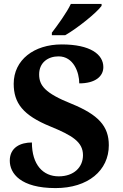

<svg xmlns="http://www.w3.org/2000/svg" viewBox="-20 -951 626 981"><path d="M245 -784V-771H313C376 -807 474 -886 499 -921V-931H342C321 -886 274 -822 245 -784ZM264 10C430 10 536 -80 536 -209C536 -307 482 -365 345 -421C210 -475 180 -514 180 -571C180 -631 225 -663 279 -663C356 -663 385 -581 385 -525C467 -525 508 -561 508 -608C508 -673 442 -724 295 -724C154 -724 50 -645 50 -523C50 -425 97 -362 237 -305C349 -259 404 -226 404 -158C404 -97 358 -50 280 -50C200 -50 143 -109 143 -223C85 -223 30 -198 30 -130C30 -65 85 10 264 10Z"/></svg>

Font: Noto Serif NP Hmong
Style: Bold
Weight: 700
Designer: Dalton Maag Ltd
Foundry: Dalton Maag Ltd
Version: Version 1.001